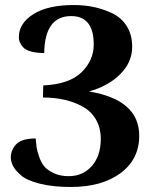

<svg xmlns="http://www.w3.org/2000/svg" viewBox="-20 -732 606 764"><path d="M262 12Q190 12 138.5 -1Q87 -14 64 -34Q41 -54 32 -71.5Q23 -89 23 -106Q23 -135 44.5 -158Q66 -181 122 -181Q124 -159 125.5 -146.5Q127 -134 135.5 -109Q144 -84 156.5 -69.5Q169 -55 194 -43Q219 -31 253 -31Q310 -31 345.5 -71.5Q381 -112 381 -179Q381 -223 362 -256Q343 -289 309.5 -307.5Q276 -326 236.5 -335Q197 -344 151 -344L152 -392Q256 -397 304.5 -444.5Q353 -492 353 -555Q353 -668 263 -668Q158 -668 156 -521Q124 -521 102 -527.5Q80 -534 71 -545Q62 -556 58.5 -565Q55 -574 55 -584Q55 -639 112.5 -675.5Q170 -712 274 -712Q314 -712 351 -704.5Q388 -697 425 -680Q462 -663 484 -628.5Q506 -594 506 -546Q506 -484 458 -436.5Q410 -389 334 -368Q534 -335 534 -192Q534 -98 459.5 -43Q385 12 262 12Z"/></svg>

Font: Arima Koshi Bold
Style: Regular
Weight: 700
Designer: Joana Correia and Natanael Gama
Foundry: NDISCOVER
Version: Version 1.019;PS 001.019;hotconv 1.0.88;makeotf.lib2.5.64775